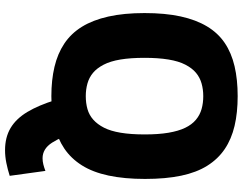

<svg xmlns="http://www.w3.org/2000/svg" viewBox="-118 -632 939 742"><g transform="rotate(90 351.0 -260.5)"><path d="M508 -37Q519 -11 531 7.5Q543 26 558 35Q573 44 591 44Q603 44 615 41Q627 38 640 33L659 171Q634 179 609 184Q584 189 560 189Q510 189 474 167.5Q438 146 412 102.5Q386 59 366 -6ZM351 -123Q378 -123 401 -129.5Q424 -136 442 -152Q460 -168 473 -193.5Q486 -219 492.5 -258Q499 -297 499 -351Q499 -404 492.5 -442.5Q486 -481 473.5 -507Q461 -533 442.5 -548.5Q424 -564 401 -570.5Q378 -577 351 -577Q325 -577 302 -570.5Q279 -564 261 -549Q243 -534 229.5 -508Q216 -482 209.5 -442.5Q203 -403 203 -350Q203 -296 209.5 -257Q216 -218 229.5 -192Q243 -166 261 -151Q279 -136 302 -129.5Q325 -123 351 -123ZM351 10Q289 10 238 -2Q187 -14 148 -40Q109 -66 83 -108Q57 -150 43.5 -210Q30 -270 30 -350Q30 -430 43 -489.5Q56 -549 81.5 -591.5Q107 -634 145.5 -660Q184 -686 235.5 -698Q287 -710 351 -710Q415 -710 466 -698Q517 -686 555.5 -660Q594 -634 620 -592.5Q646 -551 658.5 -491.5Q671 -432 671 -352Q671 -272 658 -211Q645 -150 618.5 -108Q592 -66 553.5 -40Q515 -14 464 -2Q413 10 351 10Z"/></g></svg>

Font: Georama ExtraCondensed Thin
Style: Bold
Weight: 700
Version: Version 1.001